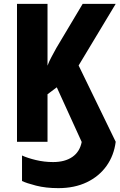

<svg xmlns="http://www.w3.org/2000/svg" viewBox="-20 -734 619 994"><path d="M282 240Q217 240 166.5 227Q116 214 94 203V71Q122 84 165.5 94.5Q209 105 255 105Q316 105 354.5 78.5Q393 52 403 1L274 -282L226 -246V0H68V-714H226V-394Q234 -416 246.5 -439Q259 -462 272 -486L408 -714H579L387 -395L579 0Q570 71 531.5 125Q493 179 429.5 209.5Q366 240 282 240Z"/></svg>

Font: Noto Sans Condensed ExtraBold
Style: Regular
Weight: 800
Width: 3
Designer: Monotype Design Team
Foundry: Monotype Imaging Inc.
Version: Version 2.013; ttfautohint (v1.8.4.7-5d5b)